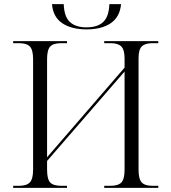

<svg xmlns="http://www.w3.org/2000/svg" viewBox="-20 -914 834 934"><path d="M401 -771Q328 -771 283 -801Q238 -831 233 -894H290Q292 -834 319.5 -807.5Q347 -781 401 -781Q455 -781 482.5 -807.5Q510 -834 512 -894H569Q563 -831 518.5 -801Q474 -771 401 -771ZM44 0V-10H72Q109 -10 125 -26.5Q141 -43 141 -89V-626Q141 -671 125.5 -687.5Q110 -704 72 -704H44V-714H306V-704H278Q239 -704 224 -687.5Q209 -671 209 -626V-149L586 -585V-629Q586 -672 570 -688Q554 -704 518 -704H487V-714H750V-704H722Q686 -704 670 -688.5Q654 -673 654 -631V-89Q654 -43 669.5 -26.5Q685 -10 722 -10H750V0H487V-10H517Q555 -10 570.5 -26.5Q586 -43 586 -89V-566L209 -131V-89Q209 -43 224 -26.5Q239 -10 279 -10H306V0Z"/></svg>

Font: Noto Serif Display Light
Style: Regular
Weight: 300
Designer: Monotype Design Team
Foundry: Monotype Imaging Inc.
Version: Version 2.009